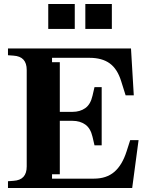

<svg xmlns="http://www.w3.org/2000/svg" viewBox="-20 -943 743 963"><path d="M280 -69H241V-47H451Q514 -47 553.5 -81Q593 -115 615 -184L633 -240H675L643 0H20V-34L47 -36Q81 -38 97.5 -56Q114 -74 114 -108V-592Q114 -626 97.5 -644Q81 -662 47 -664L20 -666V-700H637L651 -465H610L588 -535Q569 -597 530.5 -625Q492 -653 429 -653H241V-631H280V-382H344Q381 -382 407.5 -400.5Q434 -419 444 -463L454 -506H490V-214H454L444 -257Q434 -300 407.5 -318.5Q381 -337 344 -337H280ZM222 -798V-923H355V-798ZM408 -798V-923H541V-798Z"/></svg>

Font: Redaction
Style: Bold
Weight: 700
Designer: Jeremy Mickel / Forest Young
Foundry: MCKL
Version: Version 2.001; Redaction Bold